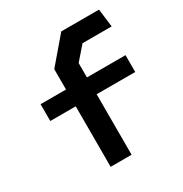

<svg xmlns="http://www.w3.org/2000/svg" viewBox="-173 -880 966 1013"><g transform="rotate(-30 310.0 -373.5)"><path d="M210.5 0.5H338V-368H573V-470.5H338V-558L408 -638.5H585.5L572 -748.5H342L210.5 -594.5V-470.5H55.5V-368H210.5Z"/></g></svg>

Font: Monaspace Krypton SemiBold
Style: Regular
Weight: 600
Designer: Riley Cran & the Lettermatic Team
Foundry: Lettermatic
Version: Version 1.200 (Monaspace Krypton)